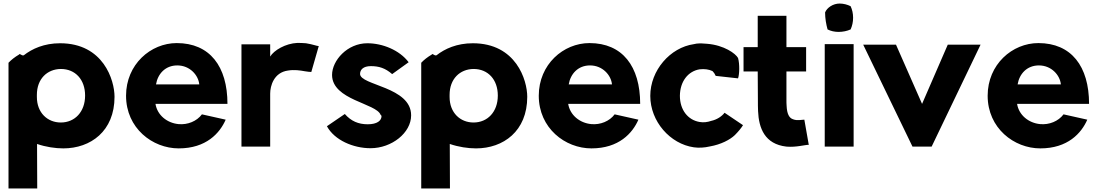

<svg xmlns="http://www.w3.org/2000/svg" viewBox="-20 -827 6195 1083"><path d="M28 236H190L189 -15C238 2 292 10 337 10C491 10 626 -87 626 -281C626 -375 563 -583 319 -583C229 -583 161 -552 114 -515C100 -511 93 -529 87 -519C63 -505 43 -489 28 -473ZM188 -280V-292C188 -382 246 -437 323 -438C405 -438 460 -378 460 -288C460 -196 402 -136 323 -136C248 -136 188 -191 188 -280Z M691 -287C691 -104 840 10 988 10C1143 10 1220 -76 1253 -152L1119 -182C1090 -143 1038 -122 987 -127C922 -133 867 -178 857 -241H1263C1263 -453 1163 -584 977 -584C830 -584 691 -464 691 -287ZM860 -351C870 -411 913 -458 980 -458C1051 -458 1099 -403 1104 -351Z M1342 0H1504V-299C1504 -343 1525 -418 1604 -429C1640 -435 1672 -430 1700 -425C1714 -423 1726 -421 1736 -421L1778 -567C1768 -567 1744 -577 1706 -583C1692 -584 1676 -585 1658 -585C1590 -582 1525 -543 1504 -508V-577H1342Z M1824 -115C1867 -36 1973 9 2070 9C2190 9 2299 -78 2299 -176C2300 -338 2011 -345 2011 -410C2011 -433 2028 -454 2072 -454C2117 -454 2153 -443 2192 -409L2285 -476C2233 -545 2137 -583 2052 -583C1939 -583 1853 -486 1853 -404C1854 -262 2103 -245 2127 -179C2130 -177 2132 -175 2132 -172C2132 -147 2108 -126 2054 -126C2001 -126 1960 -144 1925 -184Z M2356 236H2518L2517 -15C2566 2 2620 10 2665 10C2819 10 2954 -87 2954 -281C2954 -375 2891 -583 2647 -583C2557 -583 2489 -552 2442 -515C2428 -511 2421 -529 2415 -519C2391 -505 2371 -489 2356 -473ZM2516 -280V-292C2516 -382 2574 -437 2651 -438C2733 -438 2788 -378 2788 -288C2788 -196 2730 -136 2651 -136C2576 -136 2516 -191 2516 -280Z M3019 -287C3019 -104 3168 10 3316 10C3471 10 3548 -76 3581 -152L3447 -182C3418 -143 3366 -122 3315 -127C3250 -133 3195 -178 3185 -241H3591C3591 -453 3491 -584 3305 -584C3158 -584 3019 -464 3019 -287ZM3188 -351C3198 -411 3241 -458 3308 -458C3379 -458 3427 -403 3432 -351Z M3648 -286C3648 -142 3760 -15 3894 4C3923 8 3954 6 3984 -1C4047 -12 4098 -39 4125 -65C4146 -86 4162 -106 4171 -121L4067 -191C4052 -171 4024 -152 3991 -145C3971 -138 3948 -135 3926 -139C3861 -150 3815 -206 3815 -287C3816 -368 3861 -425 3926 -436C3954 -439 3978 -436 3999 -426C4003 -422 4006 -418 4009 -414L4017 -399L4143 -385C4151 -406 4153 -466 4143 -500C4129 -525 4065 -572 3969 -580C3949 -582 3928 -583 3909 -581L3894 -578C3760 -559 3648 -430 3648 -286Z M4174 -424H4254L4255 -262C4255 -241 4255 -220 4256 -200C4260 -105 4293 -14 4416 0C4472 5 4522 -11 4542 -10L4517 -152C4502 -152 4477 -145 4454 -154C4431 -161 4419 -185 4417 -230C4416 -241 4416 -252 4416 -265V-424H4527V-561H4416V-738H4254V-561H4174Z M4632 0H4795V-578H4632ZM4634 -757C4634 -723 4640 -690 4648 -661C4666 -652 4687 -647 4710 -647C4734 -647 4758 -652 4778 -661C4787 -681 4792 -703 4792 -727C4792 -751 4787 -773 4778 -792C4760 -801 4738 -807 4716 -807C4679 -807 4645 -784 4634 -757Z M4849 -575 5127 0H5235L5511 -575H5326L5181 -241L5034 -575Z M5551 -287C5551 -104 5700 10 5848 10C6003 10 6080 -76 6113 -152L5979 -182C5950 -143 5898 -122 5847 -127C5782 -133 5727 -178 5717 -241H6123C6123 -453 6023 -584 5837 -584C5690 -584 5551 -464 5551 -287ZM5720 -351C5730 -411 5773 -458 5840 -458C5911 -458 5959 -403 5964 -351Z"/></svg>

Font: Rabbid Highway Sign IV
Style: Bd
Weight: 400
Foundry: Cannot Into Space Fonts
Version: Version 0.277